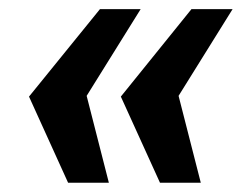

<svg xmlns="http://www.w3.org/2000/svg" viewBox="-20 -525 535 415"><path d="M325.8 -130 241.2 -316.2 393.8 -505.2H482.7L366 -317.8L414 -130ZM127.2 -130 42.7 -316.2 196 -505.2H284L167.3 -317.8L215.3 -130Z"/></svg>

Font: Sansita Swashed Light
Style: Regular
Weight: 300
Designer: Pablo Cosgaya
Foundry: Omnibus-Type
Version: Version 1.003